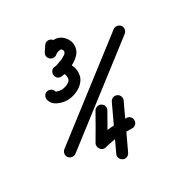

<svg xmlns="http://www.w3.org/2000/svg" viewBox="-198 -767 1168 1211"><g transform="rotate(-30 386.0 -161.5)"><path d="M288 -589Q296 -602 311.5 -605Q327 -608 340 -599Q353 -590 356 -575Q359 -560 350 -547Q344 -538 337.5 -528.5Q331 -519 325 -510Q325 -510 325 -510Q325 -510 325 -510Q317 -497 301.5 -494Q286 -491 273 -500Q260 -509 257 -524Q254 -539 263 -552Q269 -561 275.5 -570.5Q282 -580 288 -589Q288 -589 288 -589Q288 -589 288 -589ZM317 -502Q305 -492 289.5 -494Q274 -496 265 -508Q255 -520 257 -535.5Q259 -551 271 -560Q308 -590 356 -591Q381 -591 401.5 -577.5Q422 -564 434.5 -542.5Q447 -521 447 -496Q447 -461 424.5 -436Q402 -411 369.5 -395Q337 -379 308 -372Q300 -370 292 -368Q284 -366 275 -366Q257 -366 247.5 -377.5Q238 -389 238 -403Q238 -417 247.5 -429Q257 -441 275 -441Q278 -441 285.5 -443Q293 -445 298 -445Q325 -445 344 -428Q363 -411 373 -386Q383 -361 383 -338Q383 -300 360.5 -273.5Q338 -247 304 -232.5Q270 -218 236 -218Q203 -218 169 -233.5Q135 -249 125 -283Q125 -283 125 -283Q125 -283 125 -283Q121 -298 128.5 -312Q136 -326 150 -330Q165 -334 179 -327Q193 -320 197 -305Q199 -299 215 -296Q231 -293 236 -293Q248 -293 265 -298Q282 -303 295 -313Q308 -323 308 -338Q308 -370 298 -370Q293 -370 287.5 -368Q282 -366 276 -366Q257 -366 247.5 -377.5Q238 -389 238 -403Q238 -417 247.5 -429Q257 -441 275 -441Q279 -441 282.5 -442Q286 -443 289 -444Q299 -447 319 -454.5Q339 -462 355.5 -473Q372 -484 372 -496Q372 -501 367.5 -508.5Q363 -516 358 -516Q335 -515 317 -502Q317 -502 317 -502Q317 -502 317 -502ZM765 -453Q774 -441 772 -425.5Q770 -410 758 -400Q596 -275 434 -150Q272 -25 110 100Q110 100 110 100Q110 100 110 100Q98 109 82.5 107Q67 105 57 93Q48 81 50 65.5Q52 50 64 40Q226 -85 388 -210Q550 -335 712 -460Q724 -469 739.5 -467Q755 -465 765 -453ZM523 -88Q537 -82 542.5 -67Q548 -52 541 -38Q506 37 471 111.5Q436 186 401 261Q401 261 401 261Q401 261 401 261Q394 275 379.5 280.5Q365 286 351 279Q337 272 331.5 257.5Q326 243 333 229Q368 154 403 79.5Q438 5 473 -70Q480 -84 494.5 -89.5Q509 -95 523 -88ZM356 -73Q364 -86 379 -90Q394 -94 407 -87Q421 -79 425 -64Q429 -49 421 -36Q396 9 370 54Q344 99 319 144Q313 154 301.5 148Q290 142 280 130Q271 117 268 104.5Q265 92 276 89Q334 73 388 68Q442 63 502 65Q518 66 528.5 77Q539 88 538 104Q538 119 526.5 130Q515 141 500 140Q445 138 396.5 142.5Q348 147 296 161Q285 164 274.5 160Q264 156 258 147Q251 138 249.5 127Q248 116 253 106Q279 62 305 17Q331 -28 356 -73Q356 -73 356 -73Q356 -73 356 -73Z"/></g></svg>

Font: FRB American Cursive Guidelines Extrabold
Style: Bold Italic
Weight: 800
Italic angle: -25°
Version: Version 2.0;Modular Font Editor K font №1